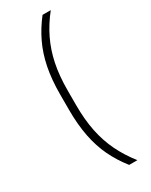

<svg xmlns="http://www.w3.org/2000/svg" viewBox="-207 -718 691 880"><g transform="rotate(-30 138.0 -278.0)"><path d="M120.5 -317V-239Q120.5 -163 133.2 -100.5Q146 -38 172 15.5Q198 69 237.5 119H194Q156 71 131 18.5Q106 -34 93.8 -96.8Q81.5 -159.5 81.5 -237V-319Q81.5 -397 94 -459.5Q106.5 -522 131.5 -574.5Q156.5 -627 194 -675H237.5Q198 -625.5 172 -571.8Q146 -518 133.2 -456Q120.5 -394 120.5 -317Z"/></g></svg>

Font: Anek Malayalam Medium ExtraLight
Style: Regular
Weight: 250
Version: Version 1.003